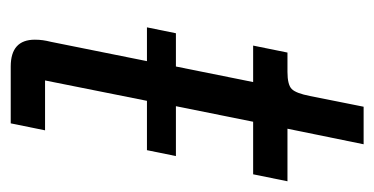

<svg xmlns="http://www.w3.org/2000/svg" viewBox="-190 -508 698 358"><g transform="rotate(90 159.0 -329.0)"><path d="M210 0H104Q54 0 54 -45Q54 -53 55 -60Q56 -67 58 -75L94 -254H31L42 -308H104L133 -452H65L78 -516H114Q138 -516 146 -524Q154 -532 159 -558L179 -658H249L220 -516H318L305 -452H207L178 -308H271L260 -254H168L130 -64H223Z"/></g></svg>

Font: IBM Plex Sans Cond
Style: Italic
Weight: 400
Width: 3
Italic angle: -11°
Designer: Mike Abbink, Paul van der Laan, Pieter van Rosmalen
Foundry: Bold Monday
Version: Version 1.3